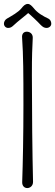

<svg xmlns="http://www.w3.org/2000/svg" viewBox="-20 -956 281 976"><path d="M147.9 -32.2C144.5 -169.9 142.1 -393.1 142.1 -574.7C142.1 -679.7 144 -709 146.5 -764.2C147 -784.7 131.3 -794.9 116.2 -794.9C101.1 -794.9 90.3 -784.7 92.3 -764.2C98.6 -675.3 99.1 -580.1 99.1 -421.9C99.1 -273.4 96.2 -124.5 92.8 -30.3C92.3 -9.8 105 0 118.7 0C132.8 0 148.4 -11.2 147.9 -32.2ZM226.1 -861.3C199.7 -873.5 170.4 -890.1 151.4 -914.6C142.1 -925.3 132.8 -936 121.6 -936C107.9 -936 99.1 -926.3 88.9 -913.6C73.2 -894 40.5 -876 15.1 -861.3C5.9 -856 0 -845.2 0 -835.9C0 -822.8 10.3 -814 21 -814C33.2 -814 39.6 -817.9 51.8 -829.6C67.9 -845.7 109.4 -876 137.7 -902.3L106.4 -903.8C139.2 -877.9 175.8 -841.3 186.5 -829.6C197.8 -818.4 205.6 -814 216.8 -814C229.5 -814 240.7 -823.2 240.7 -835.4C240.7 -847.2 234.9 -856.9 226.1 -861.3Z"/></svg>

Font: Pompiere 
Style: Regular
Weight: 400
Designer: Karolina Lach
Foundry: Sorkin Type Co.
Version: Version 1.001